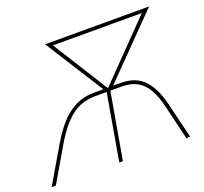

<svg xmlns="http://www.w3.org/2000/svg" viewBox="-162 -843 1049 985"><g transform="rotate(-20 362.5 -350.0)"><path d="M746 -700 421 -369 388 -368 178 -700ZM404 -378 699 -681H214ZM90 -185 -18 0H-41L71 -191Q108 -254 145 -295Q182 -336 227.5 -358.5Q273 -381 332 -381H476Q557 -381 602 -332.5Q647 -284 669 -191L715 0H694L650 -185Q636 -244 615 -282.5Q594 -321 559.5 -341.5Q525 -362 473 -362H329Q252 -362 197 -318Q142 -274 90 -185ZM392 -367H412L348 0H328Z"/></g></svg>

Font: Fixel Italic Variable Display Thin
Style: Italic
Weight: 100
Italic angle: -10°
Designer: AlfaBravo + MacPaw
Foundry: Kyrylo Tkachov, Marchela Mozhyna, Serhii Makarenko, Maria Weinstein, Zakhar Kryvoshyya
Version: Version 1.210;Glyphs 3.2 (3217)